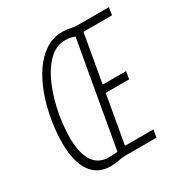

<svg xmlns="http://www.w3.org/2000/svg" viewBox="-165 -833 932 973"><g transform="rotate(-30 300.5 -346.5)"><path d="M206.1 9.8Q130.4 9.8 90.8 -48.1Q51.3 -106 51.3 -213.9Q51.3 -278.8 63 -347.4Q74.7 -416 97.4 -479.5Q120.1 -543 154.1 -593.5Q188 -644 232.7 -673.6Q277.3 -703.1 332 -703.1Q358.4 -703.1 377 -698.2Q395.5 -693.4 418 -693.4H600.6L593.3 -649.4H426.3L377 -369.1H514.2L506.3 -325.2H369.1L319.8 -43.9H486.3L478.5 0H295.9Q278.8 0 256.3 4.9Q233.4 9.8 206.1 9.8ZM218.8 -34.2Q249.5 -34.2 271.5 -37.1L379.4 -648.4Q356.4 -659.2 324.2 -659.2Q279.8 -659.2 243.9 -631.1Q208 -603 180.9 -555.9Q153.8 -508.8 135.3 -450.9Q116.7 -393.1 107.4 -332.3Q98.1 -271.5 98.1 -217.3Q98.1 -128.9 128.9 -81.5Q159.7 -34.2 218.8 -34.2Z"/></g></svg>

Font: CaskaydiaCove NF ExtraLight
Style: Italic
Weight: 200
Italic angle: -10°
Designer: Aaron Bell
Foundry: Saja Typeworks
Version: Version 2111.001; VTT 6.35;Nerd Fonts 3.2.1